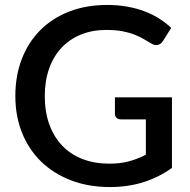

<svg xmlns="http://www.w3.org/2000/svg" viewBox="-20 -748 768 776"><path d="M675 -354.5V-69.5Q567.5 8 425 8Q337.5 8 266.8 -19.2Q196 -46.5 146 -95.2Q96 -144 69 -211.5Q42 -279 42 -360Q42 -441.5 68 -509.2Q94 -577 142.5 -625.8Q191 -674.5 259.5 -701.2Q328 -728 413.5 -728Q457 -728 494.2 -721.2Q531.5 -714.5 563.5 -702.5Q595.5 -690.5 622.5 -673.5Q649.5 -656.5 672 -635.5L638.5 -582Q630.5 -569.5 618 -566.5Q605.5 -563.5 591 -572.5Q576.5 -581 560.2 -590.5Q544 -600 523 -608.2Q502 -616.5 474.5 -621.8Q447 -627 409.5 -627Q352.5 -627 306.8 -608.2Q261 -589.5 228.5 -554.8Q196 -520 178.5 -470.5Q161 -421 161 -360Q161 -295.5 179.5 -244.8Q198 -194 232 -158.8Q266 -123.5 314.2 -105Q362.5 -86.5 422 -86.5Q466.5 -86.5 501.2 -96Q536 -105.5 569.5 -122.5V-265.5H469Q457.5 -265.5 451 -271.8Q444.5 -278 444.5 -288V-354.5Z"/></svg>

Font: LatoLatin Semibold
Style: Regular
Weight: 600
Designer: Lukasz Dziedzic with Adam Twardoch and Botio Nikoltchev
Foundry: tyPoland Lukasz Dziedzic
Version: Version 2.015; 2015-08-06; http://www.latofonts.com/